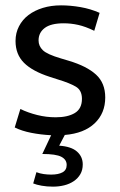

<svg xmlns="http://www.w3.org/2000/svg" viewBox="-20 -497 447 717"><path d="M332 -382Q299 -398 272 -404Q245 -410 218 -410Q170 -410 147 -392.5Q124 -375 124 -346Q124 -325 140 -309.5Q156 -294 207 -279L237 -270Q304 -250 338.5 -218.5Q373 -187 373 -133Q373 -74 333.5 -36.5Q294 1 222 7L201 47Q246 50 267.5 69Q289 88 289 117Q289 138 280 153.5Q271 169 255.5 179.5Q240 190 220 195Q200 200 178 200Q155 200 135.5 196.5Q116 193 104 188L116 146Q129 151 143 153Q157 155 171 155Q198 155 213.5 146.5Q229 138 229 119Q229 99 209 88.5Q189 78 138 78L171 8Q132 6 96.5 -1Q61 -8 35 -21L56 -90Q85 -76 119 -67.5Q153 -59 188 -59Q233 -59 259.5 -75Q286 -91 286 -128Q286 -160 263 -173.5Q240 -187 197 -200L166 -210Q101 -231 69.5 -262.5Q38 -294 38 -344Q38 -374 51 -399Q64 -424 86.5 -441Q109 -458 140 -467.5Q171 -477 208 -477Q243 -477 280.5 -470.5Q318 -464 352 -449Z"/></svg>

Font: Ek Mukta
Style: Regular
Weight: 400
Designer: Girish Dalvi and Yashodeep Gholap
Foundry: Ek Type
Version: Version 2.538;PS 1.001;hotconv 16.6.51;makeotf.lib2.5.65220;